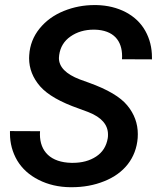

<svg xmlns="http://www.w3.org/2000/svg" viewBox="-20 -741 630 770"><path d="M412.1 -186.5C406.7 -154.8 391.6 -130.4 365.7 -113.3C339.8 -96.2 308.6 -87.9 271.5 -87.9C270 -87.9 268.6 -87.9 267.1 -87.9C183.1 -89.4 140.1 -133.8 140.1 -202.6C140.1 -206.5 140.1 -210.4 140.6 -214.8L20 -215.3C20 -211.9 20 -209 20 -205.6C20 -166.5 29.8 -130.4 48.8 -97.7C68.4 -64.9 97.2 -38.6 135.3 -19.5C172.9 -0.5 215.3 9.3 261.7 9.8C263.7 9.8 265.6 9.8 267.6 9.8C314.5 9.8 357.9 2 397.9 -14.2C478 -45.9 525.9 -107.4 532.2 -187.5C532.7 -192.9 532.7 -198.2 532.7 -203.1C532.7 -245.6 518.6 -284.2 490.7 -317.9C462.9 -352.1 411.6 -382.3 336.9 -409.2L300.3 -422.4C244.1 -443.8 216.3 -472.7 216.3 -508.3C216.3 -512.2 216.8 -516.1 217.3 -520C221.7 -551.8 236.8 -576.7 262.7 -594.7C288.6 -612.8 319.8 -622.1 356 -622.1C357.4 -622.1 358.4 -622.1 359.9 -622.1C435.5 -620.1 469.7 -578.1 469.7 -515.1C469.7 -511.2 469.7 -507.3 469.2 -503.4L589.4 -502.9C589.4 -505.9 589.4 -508.3 589.4 -511.2C589.4 -549.8 580.6 -585 563 -616.7C545.4 -648.4 519.5 -673.3 484.9 -691.9C450.2 -710 411.1 -719.7 366.7 -720.7C364.3 -720.7 361.8 -720.7 358.9 -720.7C315.9 -720.7 274.9 -712.9 235.4 -696.8C195.8 -680.7 163.6 -657.2 138.7 -626.5C113.8 -595.7 99.6 -560.1 97.2 -519.5C96.7 -515.6 96.7 -511.7 96.7 -507.8C96.7 -465.8 111.8 -428.2 141.1 -394.5C170.9 -360.8 222.2 -331.5 295.9 -305.7L335.4 -291C387.2 -270.5 413.1 -240.7 413.1 -201.7C413.1 -196.8 413.1 -191.9 412.1 -186.5Z"/></svg>

Font: Roboto Medium
Style: Italic
Weight: 500
Italic angle: -12°
Designer: Google
Version: Version 2.137; 2017